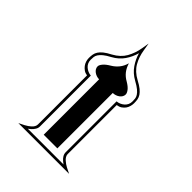

<svg xmlns="http://www.w3.org/2000/svg" viewBox="-165 -616 695 695"><g transform="rotate(45 183.0 -268.5)"><path d="M53.2 0Q63.5 -4.9 75 -11Q86.4 -17.1 95.2 -24.9Q106.9 -35.2 106.9 -46.9V-297.9Q96.7 -299.3 89.4 -304.4Q82 -309.6 76.9 -316.4Q71.8 -323.2 69.3 -331.5Q66.9 -339.8 66.9 -347.2Q66.9 -357.4 68.4 -365.7Q69.8 -374 75 -382.1Q80.1 -390.1 90.1 -398.2Q100.1 -406.2 117.2 -415Q146 -430.7 159.7 -454.8Q173.3 -479 178.2 -507.8L183.1 -537.1L188 -507.8Q192.4 -478.5 206.1 -454.6Q219.7 -430.7 249 -415Q265.6 -406.2 275.6 -398.2Q285.6 -390.1 290.8 -382.1Q295.9 -374 297.4 -365.7Q298.8 -357.4 298.8 -347.2Q298.8 -339.8 296.6 -331.5Q294.4 -323.2 289.6 -316.4Q284.7 -309.6 277.1 -304.4Q269.5 -299.3 258.8 -297.9V-46.9Q258.8 -41 262.2 -35.2Q265.6 -29.3 271 -24.9Q280.3 -16.6 291.5 -10.7Q302.7 -4.9 313 0ZM290 -347.2Q290 -354.5 289.3 -361.3Q288.6 -368.2 284.2 -375.2Q279.8 -382.3 270.5 -390.1Q261.2 -397.9 244.1 -407.2Q219.2 -420.9 204.3 -442.6Q189.5 -464.4 183.1 -487.8Q176.3 -462.9 161.9 -441.9Q147.5 -420.9 122.6 -407.2Q105 -397.9 95.7 -390.1Q86.4 -382.3 82 -375.2Q77.6 -368.2 76.9 -361.3Q76.2 -354.5 76.2 -347.2Q76.2 -338.4 79.6 -331.3Q83 -324.2 88.9 -319.1Q94.7 -314 102.1 -310.8Q109.4 -307.6 117.2 -307.1V-46.9Q117.2 -38.1 112.5 -30.8Q107.9 -23.4 102.1 -18.1Q99.6 -15.6 96.9 -13.7Q94.2 -11.7 91.8 -9.8H274.9Q272 -11.7 269.5 -13.7Q267.1 -15.6 264.2 -18.1Q257.8 -23.4 253.4 -30.8Q249 -38.1 249 -46.9V-307.1Q256.8 -307.6 264.2 -310.8Q271.5 -314 277.3 -319.1Q283.2 -324.2 286.6 -331.3Q290 -338.4 290 -347.2ZM254.9 -348.1Q254.9 -341.8 251.7 -336.4Q248.5 -331.1 243.2 -327.1Q237.8 -323.2 231.2 -321Q224.6 -318.8 217.8 -318.8V-35.2H147.9V-318.8Q141.1 -318.8 134.5 -321Q127.9 -323.2 122.6 -327.1Q117.2 -331.1 114 -336.4Q110.8 -341.8 110.8 -348.1Q110.8 -355 118.7 -364.5Q126.5 -374 143.1 -383.8Q157.2 -392.1 167.7 -405Q178.2 -418 183.1 -436Q188.5 -418 198.7 -405Q209 -392.1 224.1 -383.8Q240.7 -374 247.8 -364.5Q254.9 -355 254.9 -348.1Z"/></g></svg>

Font: Scheherazade Rohingya
Style: Regular
Weight: 400
Designer: SIL International
Foundry: SIL International
Version: Version 2.000 (build 440/429)